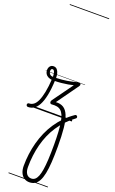

<svg xmlns="http://www.w3.org/2000/svg" viewBox="-487 -1484 1478 2477"><g transform="rotate(20 252.5 -245.5)"><path d="M-55 17Q-67 17 -73.5 9.5Q-80 2 -80.5 -7Q-81 -16 -75 -23.5Q-69 -31 -57 -31Q-25 -31 3 -51Q31 -71 53 -117.5Q75 -164 91 -242Q107 -320 114 -436L157 -433Q152 -303 133.5 -216Q115 -129 87 -78Q59 -27 23 -5Q-13 17 -55 17ZM292 924Q251 924 219.5 903Q188 882 170.5 842.5Q153 803 153 748Q153 736 161.5 730Q170 724 181.5 723Q193 722 201.5 727.5Q210 733 210 745Q210 804 233.5 837Q257 870 299 870Q328 870 349 853Q370 836 385 799.5Q400 763 409.5 704Q419 645 423.5 560.5Q428 476 428 364Q428 261 423.5 184.5Q419 108 409.5 53Q400 -2 384.5 -37.5Q369 -73 346 -92.5Q323 -112 292 -117.5Q261 -123 220 -119Q209 -118 202 -125.5Q195 -133 195 -145Q195 -157 203 -169L405 -449Q376 -441 334.5 -433.5Q293 -426 241.5 -421Q190 -416 130 -416Q95 -416 68.5 -428.5Q42 -441 27.5 -463.5Q13 -486 13 -517Q13 -547 30 -568.5Q47 -590 78 -590Q108 -590 126 -569.5Q144 -549 151 -519.5Q158 -490 158 -459Q249 -463 309 -473.5Q369 -484 405.5 -494Q442 -504 461 -504Q475 -504 480.5 -491Q486 -478 476 -464L262 -165Q325 -169 367.5 -142.5Q410 -116 435.5 -53.5Q461 9 471.5 112Q482 215 482 364Q482 487 476 580Q470 673 456.5 738.5Q443 804 420.5 845Q398 886 366.5 905Q335 924 292 924ZM115 -459Q115 -479 111.5 -500Q108 -521 100 -535.5Q92 -550 79 -550Q66 -550 60.5 -541.5Q55 -533 55 -518Q55 -494 70 -476.5Q85 -459 115 -459ZM153 748Q153 666 163.5 585.5Q174 505 195 427Q216 349 248 276Q280 203 324 137Q368 71 424.5 13Q481 -45 550 -92Q559 -99 567.5 -96.5Q576 -94 581 -87.5Q586 -81 586 -72Q586 -63 577 -56Q512 -9 460 46Q408 101 367 163Q326 225 296.5 293.5Q267 362 248 435.5Q229 509 219.5 586.5Q210 664 210 745Q210 759 201.5 766Q193 773 181.5 773.5Q170 774 161.5 767.5Q153 761 153 748ZM0 895H540V905H0ZM0 -20H540V0H0ZM0 -505H540V-500H0ZM0 -1415H540V-1405H0Z"/></g></svg>

Font: Playwrite BE WAL Guides
Style: Regular
Weight: 400
Designer: Veronika Burian, José Scaglione
Foundry: TypeTogether
Version: Version 1.003